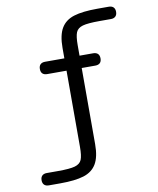

<svg xmlns="http://www.w3.org/2000/svg" viewBox="-105 -866 960 1169"><g transform="rotate(-10 375.0 -281.0)"><path d="M578.6 -785.2H648.4Q667.5 -785.2 677.5 -775.4Q687.5 -765.6 687.5 -747.1Q687.5 -736.3 684.1 -728.5Q680.7 -720.7 673.8 -715.8Q667 -710.9 657.2 -709.5Q654.3 -709 648.4 -709H578.1Q505.9 -709 474.1 -700Q442.4 -690.9 432.1 -666.5Q421.9 -642.1 421.9 -586.9V-491.2V0H328.1V-491.2V-586.9Q328.1 -666 353.8 -709Q379.4 -752 432.9 -768.6Q486.3 -785.2 578.6 -785.2ZM171.4 222.7H101.6Q82.5 222.7 72.5 212.9Q62.5 203.1 62.5 184.6Q62.5 173.8 65.9 166Q69.3 158.2 76.2 153.3Q83 148.4 92.8 147Q95.7 146.5 101.6 146.5H171.9Q244.1 146.5 275.9 137.5Q307.6 128.4 317.9 104Q328.1 79.6 328.1 24.4V-71.3V-562.5H421.9V-71.3V24.4Q421.9 103.5 396.2 146.5Q370.6 189.5 317.1 206.1Q263.7 222.7 171.4 222.7ZM505.9 -446.3H209Q189.9 -446.3 179.9 -455.8Q169.9 -465.3 169.9 -484.4Q169.9 -502.9 179.9 -512.7Q189.9 -522.5 209 -522.5H505.9Q524.9 -522.5 534.9 -512.7Q544.9 -502.9 544.9 -484.4Q544.9 -465.3 534.9 -455.8Q524.9 -446.3 505.9 -446.3Z"/></g></svg>

Font: Gyrochrome
Style: Regular
Weight: 400
Designer: David Moles
Foundry: David Moles
Version: Version 1.005;Glyphs 3.2.3 (3260)